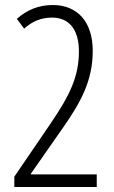

<svg xmlns="http://www.w3.org/2000/svg" viewBox="-20 -744 452 764"><path d="M365 0V-50H103V-53L228 -232C303 -339 349 -424 349 -542C349 -656 289 -724 190 -724C134 -724 88 -705 47 -669L76 -630C108 -659 144 -674 187 -674C253 -674 294 -629 294 -540C294 -438 257 -364 181 -252L37 -41V0Z"/></svg>

Font: Noto Sans Georgian ExtraCondensed Light
Style: Regular
Weight: 300
Width: 2
Designer: Monotype Design Team, Akaki Razmadze
Foundry: Google LLC
Version: Version 2.005